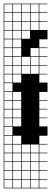

<svg xmlns="http://www.w3.org/2000/svg" viewBox="-20 -785 278 1043"><path d="M0 238.1V-765.1H238.1V-761.9H193.7V-717.5H238.1V-714.3H193.7V-669.8H238.1V-666.7H193.7V-622.2H238.1V-571.4H193.7V-527H238.1V-523.8H193.7V-479.4H238.1V-476.2H193.7V-431.7H238.1V-428.6H193.7V-384.1H238.1V-381H193.7V-336.5H238.1V-285.7H193.7V-241.3H238.1V-238.1H193.7V-193.7H238.1V-190.5H193.7V-146H238.1V-142.9H193.7V-98.4H238.1V-47.6H193.7V-3.2H238.1V0H193.7V44.4H238.1V47.6H193.7V92.1H238.1V95.2H193.7V139.7H238.1V142.9H193.7V187.3H238.1V190.5H193.7V234.9H238.1V238.1ZM146 -717.5H190.5V-761.9H146ZM98.4 -717.5H142.9V-761.9H98.4ZM50.8 -717.5H95.2V-761.9H50.8ZM3.2 -717.5H47.6V-761.9H3.2ZM146 -669.8H190.5V-714.3H146ZM98.4 -669.8H142.9V-714.3H98.4ZM50.8 -669.8H95.2V-714.3H50.8ZM3.2 -669.8H47.6V-714.3H3.2ZM146 -622.2H190.5V-666.7H146ZM98.4 -622.2H142.9V-666.7H98.4ZM50.8 -622.2H95.2V-666.7H50.8ZM3.2 -622.2H47.6V-666.7H3.2ZM98.4 -574.6H142.9V-619H98.4ZM50.8 -574.6H95.2V-619H50.8ZM3.2 -574.6H47.6V-619H3.2ZM3.2 -527H47.6V-571.4H3.2ZM50.8 -527H95.2V-571.4H50.8ZM3.2 -479.4H47.6V-523.8H3.2ZM146 -479.4H190.5V-523.8H146ZM50.8 -479.4H95.2V-523.8H50.8ZM3.2 -431.7H47.6V-476.2H3.2ZM146 -431.7H190.5V-476.2H146ZM98.4 -431.7H142.9V-476.2H98.4ZM50.8 -431.7H95.2V-476.2H50.8ZM50.8 -384.1H95.2V-428.6H50.8ZM3.2 -384.1H47.6V-428.6H3.2ZM146 -384.1H190.5V-428.6H146ZM98.4 -384.1H142.9V-428.6H98.4ZM50.8 -336.5H95.2V-381H50.8ZM3.2 -336.5H47.6V-381H3.2ZM3.2 -288.9H47.6V-333.3H3.2ZM50.8 -241.3H95.2V-285.7H50.8ZM3.2 -241.3H47.6V-285.7H3.2ZM3.2 -193.7H47.6V-238.1H3.2ZM50.8 -193.7H95.2V-238.1H50.8ZM3.2 -146H47.6V-190.5H3.2ZM50.8 -146H95.2V-190.5H50.8ZM3.2 -98.4H47.6V-142.9H3.2ZM50.8 -98.4H95.2V-142.9H50.8ZM47.6 -95.2H3.2V-50.8H47.6ZM50.8 -3.2H95.2V-47.6H50.8ZM3.2 -3.2H47.6V-47.6H3.2ZM98.4 44.4H142.9V0H98.4ZM146 44.4H190.5V0H146ZM50.8 44.4H95.2V0H50.8ZM3.2 44.4H47.6V0H3.2ZM98.4 92.1H142.9V47.6H98.4ZM146 92.1H190.5V47.6H146ZM50.8 92.1H95.2V47.6H50.8ZM3.2 92.1H47.6V47.6H3.2ZM98.4 139.7H142.9V95.2H98.4ZM146 139.7H190.5V95.2H146ZM3.2 139.7H47.6V95.2H3.2ZM50.8 139.7H95.2V95.2H50.8ZM98.4 187.3H142.9V142.9H98.4ZM146 187.3H190.5V142.9H146ZM3.2 187.3H47.6V142.9H3.2ZM50.8 187.3H95.2V142.9H50.8ZM146 234.9H190.5V190.5H146ZM98.4 234.9H142.9V190.5H98.4ZM50.8 234.9H95.2V190.5H50.8ZM3.2 234.9H47.6V190.5H3.2Z"/></svg>

Font: Jacquard 12 Charted
Style: Regular
Weight: 400
Designer: Sarah Cadigan-Fried
Version: Version 1.000